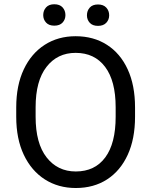

<svg xmlns="http://www.w3.org/2000/svg" viewBox="-20 -895 728 924"><path d="M629.9 -377.9V-333Q629.9 -226.6 594.5 -149.7Q559.1 -72.8 495.1 -31.5Q431.2 9.8 344.7 9.8Q260.7 9.8 196 -31.5Q131.3 -72.8 94.7 -149.7Q58.1 -226.6 58.1 -333V-377.9Q58.1 -484.4 94.5 -561.3Q130.9 -638.2 195.3 -679.4Q259.8 -720.7 343.8 -720.7Q430.2 -720.7 494.6 -679.4Q559.1 -638.2 594.5 -561.3Q629.9 -484.4 629.9 -377.9ZM536.6 -333V-378.9Q536.6 -505.9 485.8 -573.2Q435.1 -640.6 343.8 -640.6Q256.3 -640.6 203.9 -573.2Q151.4 -505.9 151.4 -378.9V-333Q151.4 -205.1 204.3 -137.5Q257.3 -69.8 344.7 -69.8Q436.5 -69.8 486.6 -137.5Q536.6 -205.1 536.6 -333ZM188 -822.3Q188 -844.2 201.7 -859.4Q215.3 -874.5 241.2 -874.5Q267.6 -874.5 281.2 -859.4Q294.9 -844.2 294.9 -822.3Q294.9 -801.3 281.2 -786.4Q267.6 -771.5 241.2 -771.5Q215.3 -771.5 201.7 -786.4Q188 -801.3 188 -822.3ZM398.4 -821.3Q398.4 -843.3 411.9 -858.4Q425.3 -873.5 451.7 -873.5Q477.5 -873.5 491.5 -858.4Q505.4 -843.3 505.4 -821.3Q505.4 -800.3 491.5 -785.4Q477.5 -770.5 451.7 -770.5Q425.3 -770.5 411.9 -785.4Q398.4 -800.3 398.4 -821.3Z"/></svg>

Font: Vazirmatn RD UI
Style: Regular
Weight: 400
Designer: Saber Rastikerdar
Foundry: Saber Rastikerdar
Version: Version 33.003